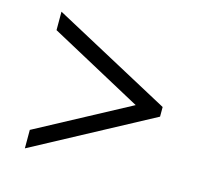

<svg xmlns="http://www.w3.org/2000/svg" viewBox="-79 -694 717 673"><g transform="rotate(15 279.5 -358.0)"><path d="M65 -110V-177L401 -357L65 -539V-606L494 -375V-340Z"/></g></svg>

Font: Noto Serif Ahom
Style: Regular
Weight: 400
Designer: Monotype Design Team
Foundry: Monotype Imaging Inc.
Version: Version 2.007; ttfautohint (v1.8.4.7-5d5b)